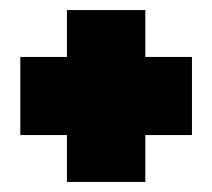

<svg xmlns="http://www.w3.org/2000/svg" viewBox="-20 -430 418 378"><path d="M20 -164.1V-317.9H111.8V-410.2H266.1V-317.9H357.9V-164.1H266.1V-71.8H111.8V-164.1Z"/></svg>

Font: Lletraferida
Style: Heavy
Weight: 900
Designer: Josep Patau Bellart
Foundry: Josep Patau Bellart
Version: Version 1.000